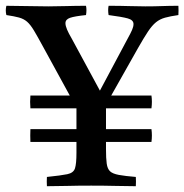

<svg xmlns="http://www.w3.org/2000/svg" viewBox="-39 -642 636 663"><path d="M437 -475 345 -312H484Q487 -291 484 -268H327V-196H484Q487 -174 484 -152H327V-127Q327 -95 329.5 -77Q332 -59 341 -50.5Q350 -42 371.5 -38Q393 -34 430 -31Q431 -16 430 1Q402 1 361.5 0Q321 -1 276 -1Q228 -1 192.5 0Q157 1 123 1Q122 -16 123 -31Q172 -36 193.5 -40.5Q215 -45 220 -61Q225 -77 225 -114V-152H66Q65 -174 66 -196H225V-268H66Q64 -291 66 -312H202L109 -482Q90 -517 78 -537Q66 -557 54.5 -567Q43 -577 26.5 -581.5Q10 -586 -17 -590Q-21 -606 -17 -622Q18 -622 54.5 -621Q91 -620 128 -620Q157 -620 190 -621Q223 -622 258 -622Q261 -608 258 -590Q219 -586 203 -580.5Q187 -575 187 -562Q187 -553 192.5 -540Q198 -527 208 -510L306 -329L402 -509Q412 -527 417 -538.5Q422 -550 422 -559Q422 -573 402 -578.5Q382 -584 336 -590Q333 -608 336 -622Q377 -622 406.5 -621Q436 -620 463 -620Q495 -620 520.5 -621Q546 -622 577 -622Q578 -606 577 -590Q549 -586 531 -581Q513 -576 499.5 -565Q486 -554 472 -533Q458 -512 437 -475Z"/></svg>

Font: Tiro Devanagari Marathi
Style: Regular
Weight: 400
Designer: Devanagari: John Hudson & Fiona Ross. Latin: John Hudson.
Foundry: Tiro Typeworks Ltd.
Version: Version 1.52